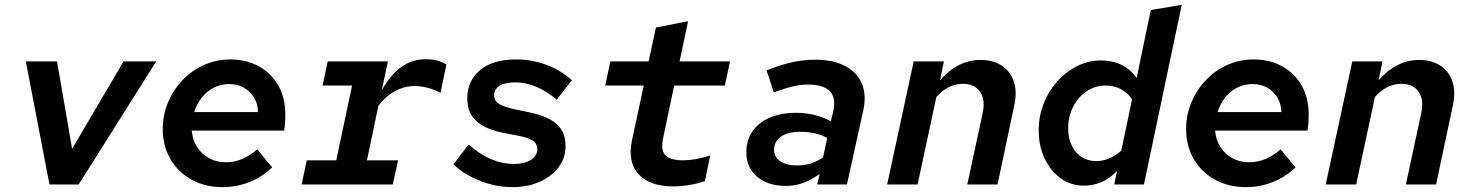

<svg xmlns="http://www.w3.org/2000/svg" viewBox="-20 -757 6040 788"><path d="M183 0 86 -505H214L276 -146L487 -505H621L303 0Z M893 11Q822 11 766.5 -19.5Q711 -50 679.5 -104Q648 -158 648 -227Q648 -285 669.5 -336.5Q691 -388 729 -428Q767 -468 817.5 -490.5Q868 -513 925 -513Q992 -513 1043 -484.5Q1094 -456 1122.5 -405.5Q1151 -355 1151 -288Q1151 -269 1150 -253Q1149 -237 1146 -221H767Q770 -183 789 -153.5Q808 -124 838.5 -107.5Q869 -91 906 -91Q942 -91 974 -104.5Q1006 -118 1036 -144L1097 -70Q1058 -32 1005.5 -10.5Q953 11 893 11ZM777 -297H1039Q1038 -332 1022 -357.5Q1006 -383 980.5 -397.5Q955 -412 920 -412Q887 -412 858 -397.5Q829 -383 808.5 -357Q788 -331 777 -297Z M1218 0 1239 -99H1360L1425 -406H1304L1325 -505H1572L1547 -387Q1584 -452 1628 -483Q1672 -514 1727 -514Q1753 -514 1774 -508.5Q1795 -503 1812 -492L1788 -376Q1774 -384 1755.5 -390.5Q1737 -397 1718 -400.5Q1699 -404 1684 -404Q1640 -404 1602 -383.5Q1564 -363 1533 -323L1486 -99H1614L1592 0Z M2083 11Q2016 11 1951 -14.5Q1886 -40 1841 -82L1903 -164Q1954 -120 1999.5 -102Q2045 -84 2090 -84Q2133 -84 2159 -101Q2185 -118 2185 -145Q2185 -169 2164.5 -181Q2144 -193 2111.5 -199Q2079 -205 2042 -212.5Q2005 -220 1972.5 -235Q1940 -250 1919 -278Q1898 -306 1898 -354Q1898 -426 1950.5 -469.5Q2003 -513 2098 -513Q2162 -513 2221 -491.5Q2280 -470 2327 -428L2265 -348Q2224 -383 2180.5 -401Q2137 -419 2096 -419Q2053 -419 2030.5 -405Q2008 -391 2008 -366Q2008 -342 2029 -330Q2050 -318 2083.5 -310.5Q2117 -303 2154.5 -295.5Q2192 -288 2225.5 -273Q2259 -258 2280 -230.5Q2301 -203 2301 -157Q2301 -108 2272.5 -70.5Q2244 -33 2195 -11Q2146 11 2083 11Z M2744 8Q2645 8 2600 -43Q2555 -94 2574 -182L2622 -406H2464L2485 -505H2642L2672 -644L2804 -670L2769 -505H2976L2955 -406H2747L2701 -188Q2691 -139 2712 -119Q2733 -99 2784 -99Q2809 -99 2836.5 -104Q2864 -109 2895 -119L2873 -14Q2847 -4 2811 2Q2775 8 2744 8Z M3206 6Q3132 6 3087.5 -31.5Q3043 -69 3043 -131Q3043 -182 3068 -218Q3093 -254 3139 -274Q3185 -294 3247 -294Q3286 -294 3323 -285Q3360 -276 3390 -259L3400 -301Q3412 -356 3385.5 -383Q3359 -410 3295 -410Q3266 -410 3232.5 -402Q3199 -394 3156 -378L3126 -468Q3182 -491 3230.5 -501.5Q3279 -512 3325 -512Q3399 -512 3448 -486.5Q3497 -461 3517 -414.5Q3537 -368 3523 -304L3456 0H3334L3344 -43Q3307 -17 3274.5 -5.5Q3242 6 3206 6ZM3157 -142Q3157 -113 3182 -95.5Q3207 -78 3251 -78Q3281 -78 3307 -86Q3333 -94 3358 -111L3375 -191Q3353 -203 3325 -209.5Q3297 -216 3263 -216Q3214 -216 3185.5 -196.5Q3157 -177 3157 -142Z M3621 0 3730 -505H3854L3838 -427Q3873 -468 3915 -489.5Q3957 -511 4004 -511Q4057 -511 4092.5 -487Q4128 -463 4141.5 -420.5Q4155 -378 4142 -321L4074 0H3950L4013 -293Q4025 -347 4002.5 -380Q3980 -413 3932 -413Q3871 -413 3823 -359L3746 0Z M4428 5Q4375 5 4333 -25.5Q4291 -56 4267 -107Q4243 -158 4243 -222Q4243 -280 4263.5 -332Q4284 -384 4319.5 -423.5Q4355 -463 4401.5 -486Q4448 -509 4500 -509Q4546 -509 4583.5 -490.5Q4621 -472 4645 -437L4703 -716L4830 -737L4675 0H4553L4565 -56Q4535 -24 4500.5 -9.5Q4466 5 4428 5ZM4364 -230Q4364 -172 4395 -134Q4426 -96 4480 -96Q4508 -96 4534 -107.5Q4560 -119 4582 -139L4626 -349Q4609 -376 4580.5 -391Q4552 -406 4518 -406Q4475 -406 4440 -382.5Q4405 -359 4384.5 -319Q4364 -279 4364 -230Z M5093 11Q5022 11 4966.5 -19.5Q4911 -50 4879.5 -104Q4848 -158 4848 -227Q4848 -285 4869.5 -336.5Q4891 -388 4929 -428Q4967 -468 5017.5 -490.5Q5068 -513 5125 -513Q5192 -513 5243 -484.5Q5294 -456 5322.5 -405.5Q5351 -355 5351 -288Q5351 -269 5350 -253Q5349 -237 5346 -221H4967Q4970 -183 4989 -153.5Q5008 -124 5038.5 -107.5Q5069 -91 5106 -91Q5142 -91 5174 -104.5Q5206 -118 5236 -144L5297 -70Q5258 -32 5205.5 -10.5Q5153 11 5093 11ZM4977 -297H5239Q5238 -332 5222 -357.5Q5206 -383 5180.5 -397.5Q5155 -412 5120 -412Q5087 -412 5058 -397.5Q5029 -383 5008.5 -357Q4988 -331 4977 -297Z M5421 0 5530 -505H5654L5638 -427Q5673 -468 5715 -489.5Q5757 -511 5804 -511Q5857 -511 5892.5 -487Q5928 -463 5941.5 -420.5Q5955 -378 5942 -321L5874 0H5750L5813 -293Q5825 -347 5802.5 -380Q5780 -413 5732 -413Q5671 -413 5623 -359L5546 0Z"/></svg>

Font: Red Hat Mono SemiBold
Style: Italic
Weight: 600
Italic angle: -12°
Monospace: yes
Designer: Pentagram, MCKL
Foundry: MCKL
Version: Version 1.030